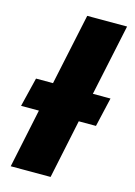

<svg xmlns="http://www.w3.org/2000/svg" viewBox="-133 -822 621 884"><g transform="rotate(15 177.5 -380.0)"><path d="M68 -281H-17L17 -420H98L170 -760H360L288 -420H372L340 -281H258L199 0H9Z"/></g></svg>

Font: Noto Sans Display Black
Style: Italic
Weight: 900
Italic angle: -12°
Designer: Monotype Design team
Foundry: Monotype Imaging Inc.
Version: Version 1.000